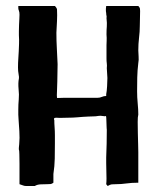

<svg xmlns="http://www.w3.org/2000/svg" viewBox="-20 -581 527 640"><path d="M170 -255Q170 -254 177 -254.5Q184 -255 193 -255H305Q313 -255 319.5 -258Q326 -261 334 -261V-267Q336 -276 337 -294Q338 -312 338 -321Q338 -329 337 -337.5Q336 -346 336 -354Q337 -362 336 -369.5Q335 -377 335 -385V-431Q335 -434 335.5 -444.5Q336 -455 335 -466Q335 -482 336 -492.5Q337 -503 335 -521Q336 -525 335 -528.5Q334 -532 334 -537Q334 -539 333.5 -540.5Q333 -542 333 -544Q333 -548 333 -552Q333 -556 334 -561H441Q446 -556 446.5 -552.5Q447 -549 447 -544Q447 -530 446.5 -517.5Q446 -505 446 -494Q446 -476 443.5 -455.5Q441 -435 441 -413Q441 -405 442 -393Q443 -381 441 -371Q438 -346 437.5 -323Q437 -300 437 -277Q437 -257 439 -236.5Q441 -216 441 -199Q439 -192 439 -174.5Q439 -157 439.5 -137Q440 -117 440.5 -99Q441 -81 441 -74V28Q419 28 401.5 30.5Q384 33 366 33Q358 33 352.5 33.5Q347 34 339 39L334 33Q335 26 335 14Q335 2 334.5 -11.5Q334 -25 334 -37Q334 -49 334 -56Q335 -79 335.5 -102.5Q336 -126 336 -149Q336 -148 335.5 -154Q335 -160 335 -167.5Q335 -175 334.5 -182Q334 -189 334 -191Q334 -195 331.5 -194Q329 -193 325 -194Q314 -196 307 -194.5Q300 -193 290 -193Q284 -193 275 -192.5Q266 -192 256.5 -191.5Q247 -191 238 -190Q229 -189 223 -189L179 -188Q174 -188 170.5 -188.5Q167 -189 163 -188Q160 -188 160 -184Q160 -182 161 -181Q161 -169 162 -156.5Q163 -144 163 -130V-103Q163 -77 162.5 -52Q162 -27 158 -1V28Q153 32 148.5 32.5Q144 33 136 33Q128 33 116 33.5Q104 34 96 39H67Q62 39 58 37.5Q54 36 45 33V-35Q45 -60 44.5 -67Q44 -74 44 -78Q42 -83 43 -90Q44 -97 44 -100Q46 -121 44.5 -143.5Q43 -166 42 -181Q41 -190 41 -198.5Q41 -207 41 -216Q41 -233 42.5 -249.5Q44 -266 42 -283Q40 -305 43 -319Q44 -323 42 -333.5Q40 -344 40 -356Q40 -372 41 -385Q42 -398 42.5 -410Q43 -422 43.5 -435Q44 -448 43 -464Q43 -468 43 -477.5Q43 -487 43.5 -498Q44 -509 44.5 -518.5Q45 -528 45 -532Q45 -541 43 -545.5Q41 -550 41 -554V-561H163Q167 -557 169 -553Q170 -551 170 -550Q171 -530 170 -511Q169 -492 168 -472Q168 -445 169.5 -419Q171 -393 172 -367Q172 -353 171.5 -338Q171 -323 171 -309Q171 -295 170 -278Q169 -261 170 -255Z"/></svg>

Font: Kirang Haerang
Style: Regular
Weight: 400
Version: Version 1.00